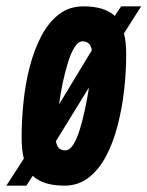

<svg xmlns="http://www.w3.org/2000/svg" viewBox="-59 -574 464 604"><path d="M144 10Q76 10 44 -21L24 10H-39L16 -75Q9 -102 9 -142Q9 -196 15 -254Q21 -312 35 -365.5Q49 -419 71.5 -461.5Q94 -504 126.5 -529Q159 -554 203 -554Q270 -554 302 -524L322 -554H385L331 -469Q338 -442 338 -403Q338 -348 331.5 -290.5Q325 -233 311 -179Q297 -125 274.5 -82.5Q252 -40 219.5 -15Q187 10 144 10ZM201 -444Q187 -444 175.5 -425.5Q164 -407 155 -378Q146 -349 138.5 -314Q131 -279 127 -246L230 -416Q225 -444 201 -444ZM146 -101Q160 -101 171.5 -119Q183 -137 192 -166.5Q201 -196 208.5 -231Q216 -266 221 -299L117 -130Q121 -101 146 -101Z"/></svg>

Font: Georama ExtraCondensed
Style: Bold Italic
Weight: 700
Width: 2
Italic angle: -9°
Designer: Jean-Baptiste Levee
Foundry: Production Type
Version: Version 1.000